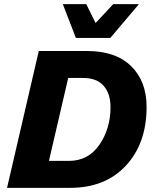

<svg xmlns="http://www.w3.org/2000/svg" viewBox="-20 -906 748 926"><path d="M346 -723 283 -886H396L441 -795L526 -886H650L512 -723ZM14 0 167 -660H400Q538 -660 612.5 -587Q687 -514 687 -390Q687 -215 587.5 -107.5Q488 0 318 0ZM216 -130H312Q406 -130 459.5 -208Q513 -286 513 -389Q513 -455 479.5 -492.5Q446 -530 381 -530H309Z"/></svg>

Font: Elaine Sans
Style: Bold Italic
Weight: 700
Italic angle: -13°
Designer: Wei Huang
Foundry: Wei Huang
Version: Version 2.001;December 24, 2019;FontCreator 12.0.0.2547 64-b